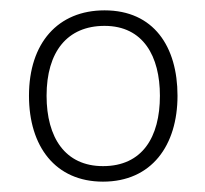

<svg xmlns="http://www.w3.org/2000/svg" viewBox="-20 -744 397 371"><path d="M323 -559C323 -654 277 -724 182 -724C92 -724 36 -661 36 -559C36 -461 87 -393 179 -393C273 -393 323 -463 323 -559ZM70 -559C70 -644 110 -694 182 -694C257 -694 289 -635 289 -559C289 -479 255 -423 179 -423C106 -423 70 -478 70 -559Z"/></svg>

Font: Noto Sans Georgian ExtraLight
Style: Regular
Weight: 200
Designer: Monotype Design Team, Akaki Razmadze
Foundry: Google LLC
Version: Version 2.005